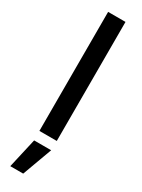

<svg xmlns="http://www.w3.org/2000/svg" viewBox="-252 -752 753 1016"><g transform="rotate(30 124.5 -244.0)"><path d="M177.6 -727.3H71.4V0H177.6ZM31.2 238.6H110.1L176.5 57.5H72.4Z"/></g></svg>

Font: Margiela Sans Medium
Style: Regular
Weight: 500
Designer: Stefan Endress, Andreas Faust
Version: Version 1.100;FEAKit 1.0